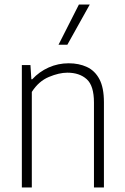

<svg xmlns="http://www.w3.org/2000/svg" viewBox="-20 -828 550 848"><path d="M76.5 0V-540.5H114.5L118.5 -478H122.5Q153.5 -511.5 195 -530Q236.5 -548.5 283.5 -548.5Q328.5 -548.5 363.8 -532.2Q399 -516 419 -478.5Q439 -441 439 -376.5V0H395V-375Q395 -449.5 363 -478.2Q331 -507 277.5 -507Q241 -507 196 -488.2Q151 -469.5 120.5 -422V0ZM238.5 -630.5 328.5 -808H376.5L277.5 -630.5Z"/></svg>

Font: Encode Sans SmCnd XLt
Style: Regular
Weight: 200
Width: 4
Designer: Multiple Designers
Foundry: Impallari Type
Version: Version 3.002; ttfautohint (v1.8.3) -l 8 -r 50 -G 200 -x 14 